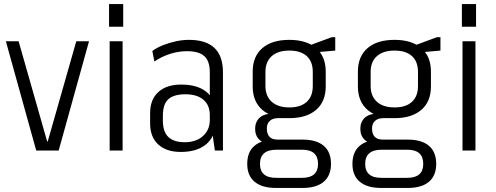

<svg xmlns="http://www.w3.org/2000/svg" viewBox="-20 -744 2452 949"><path d="M9 -540H72L213 -45H216L357 -540H420L270 0H159Z M586 -540V0H522V-540ZM589 -724V-612H519V-724Z M1017 -175V-387Q1017 -442 990 -466.5Q963 -491 904 -491Q862 -491 820 -477.5Q778 -464 743 -440L733 -492Q756 -509 786.5 -521Q817 -533 850 -540Q883 -547 914 -547Q998 -547 1040 -507Q1082 -467 1082 -387V0H1042ZM874 7Q802 7 762 -30Q722 -67 722 -134V-185Q722 -252 762.5 -289Q803 -326 876 -326Q955 -326 999.5 -290.5Q1044 -255 1044 -188V-136Q1044 -68 998.5 -30.5Q953 7 874 7ZM893 -41Q949 -41 983 -71.5Q1017 -102 1017 -151V-175Q1017 -224 985.5 -251Q954 -278 896 -278Q840 -278 812.5 -254Q785 -230 785 -171V-148Q785 -93 812 -67Q839 -41 893 -41Z M1410 -160Q1324 -160 1276.5 -201Q1229 -242 1229 -317V-390Q1229 -465 1276.5 -506Q1324 -547 1410 -547Q1495 -547 1542.5 -506Q1590 -465 1590 -390V-317Q1590 -242 1542.5 -201Q1495 -160 1410 -160ZM1344 185Q1275 185 1238.5 154.5Q1202 124 1202 66Q1202 7 1238 -23.5Q1274 -54 1344 -54H1475Q1544 -54 1580 -23.5Q1616 7 1616 66Q1616 124 1580 154.5Q1544 185 1475 185ZM1473 135Q1552 135 1552 66Q1552 -4 1473 -4H1347Q1265 -4 1265 66Q1265 136 1347 135ZM1325 -32Q1285 -32 1263 -52.5Q1241 -73 1241 -107Q1241 -141 1262.5 -161.5Q1284 -182 1326 -182H1410V-160H1354Q1327 -160 1312.5 -145.5Q1298 -131 1299 -107Q1299 -82 1312 -68Q1325 -54 1352 -54H1410V-32ZM1410 -213Q1466 -213 1496 -240.5Q1526 -268 1526 -319V-388Q1526 -440 1496 -467Q1466 -494 1410 -494Q1354 -494 1323 -466.5Q1292 -439 1292 -388V-319Q1292 -269 1323 -241Q1354 -213 1410 -213ZM1500 -516 1619 -560H1637V-494L1500 -482Z M1930 -160Q1844 -160 1796.5 -201Q1749 -242 1749 -317V-390Q1749 -465 1796.5 -506Q1844 -547 1930 -547Q2015 -547 2062.5 -506Q2110 -465 2110 -390V-317Q2110 -242 2062.5 -201Q2015 -160 1930 -160ZM1864 185Q1795 185 1758.5 154.5Q1722 124 1722 66Q1722 7 1758 -23.5Q1794 -54 1864 -54H1995Q2064 -54 2100 -23.5Q2136 7 2136 66Q2136 124 2100 154.5Q2064 185 1995 185ZM1993 135Q2072 135 2072 66Q2072 -4 1993 -4H1867Q1785 -4 1785 66Q1785 136 1867 135ZM1845 -32Q1805 -32 1783 -52.5Q1761 -73 1761 -107Q1761 -141 1782.5 -161.5Q1804 -182 1846 -182H1930V-160H1874Q1847 -160 1832.5 -145.5Q1818 -131 1819 -107Q1819 -82 1832 -68Q1845 -54 1872 -54H1930V-32ZM1930 -213Q1986 -213 2016 -240.5Q2046 -268 2046 -319V-388Q2046 -440 2016 -467Q1986 -494 1930 -494Q1874 -494 1843 -466.5Q1812 -439 1812 -388V-319Q1812 -269 1843 -241Q1874 -213 1930 -213ZM2020 -516 2139 -560H2157V-494L2020 -482Z M2330 -540V0H2266V-540ZM2333 -724V-612H2263V-724Z"/></svg>

Font: Pathway Extreme SemiCondensed ExtraLight
Style: Regular
Weight: 250
Width: 4
Version: Version 1.001;gftools[0.9.26]